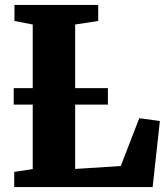

<svg xmlns="http://www.w3.org/2000/svg" viewBox="-20 -763 681 783"><path d="M38 0V-62L113.5 -73.5V-663L39 -677.5V-743H380.5V-677.5L286.5 -663V-74L472.5 -86L548 -281L632 -269.5L602.5 0ZM420 -403.5V-336.5H36V-403.5Z"/></svg>

Font: Merriweather 28pt Black
Style: Regular
Weight: 900
Version: Version 2.100